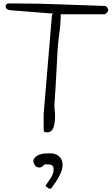

<svg xmlns="http://www.w3.org/2000/svg" viewBox="-20 -768 645 1110"><path d="M232.4 -109.4 280.3 -680.7 286.1 -689.5 38.1 -709Q29.3 -710 21 -715.3Q12.7 -720.7 12.7 -730.5Q12.7 -737.3 15.1 -740.7Q17.6 -744.1 24.4 -748H66.4Q197.3 -748 328.6 -742.7Q460 -737.3 590.8 -733.4Q596.7 -728.5 601.1 -722.2Q605.5 -715.8 605.5 -709Q605.5 -702.1 597.2 -693.8Q588.9 -685.5 582 -685.5H331.1Q331.1 -633.8 324.2 -586.4Q317.4 -539.1 313.5 -486.3Q312.5 -478.5 311.5 -453.6Q310.5 -428.7 308.6 -396Q306.6 -363.3 304.7 -326.2Q302.7 -289.1 300.8 -256.3Q298.8 -223.6 296.9 -198.7Q294.9 -173.8 294.9 -166Q293.9 -158.2 295.4 -142.6Q296.9 -127 297.9 -109.4Q298.8 -91.8 297.4 -72.8Q295.9 -53.7 291.5 -37.6Q287.1 -21.5 277.3 -12.2Q267.6 -2.9 252 -2.9Q250 -2.9 244.6 -3.4Q239.3 -3.9 238.3 -3.9L232.4 -13.7ZM242.2 306.6Q251 293 259.8 281.2Q268.6 269.5 274.9 259.3Q281.2 249 285.6 236.8Q290 224.6 290 208Q290 197.3 283.2 189.9Q276.4 182.6 256.8 182.6Q244.1 182.6 242.7 182.6Q241.2 182.6 239.3 181.6Q222.7 199.2 210.4 200.2Q198.2 201.2 189.9 195.3Q181.6 189.5 177.2 179.2Q172.9 168.9 171.9 163.1Q174.8 149.4 184.6 140.1Q194.3 130.9 207.5 126Q220.7 121.1 236.3 119.6Q252 118.2 268.6 118.2Q303.7 118.2 322.8 136.7Q341.8 155.3 341.8 183.6Q341.8 205.1 333.5 226.1Q325.2 247.1 312.5 267.6Q309.6 273.4 303.2 282.7Q296.9 292 291 300.8Q285.2 309.6 280.3 315.9Q275.4 322.3 274.4 322.3H262.7Z"/></svg>

Font: Cedarville Cursive
Style: Regular
Weight: 400
Designer: Kimberly Geswein
Foundry: Kimberly Geswein
Version: Version 1.001 2010